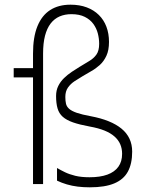

<svg xmlns="http://www.w3.org/2000/svg" viewBox="-20 -786 625 820"><path d="M363.5 14Q336 14 311.8 11Q287.5 8 265.5 1.5Q243.5 -5 223.5 -14.5V-68.5Q239 -59.5 257.5 -50.5Q276 -41.5 301.5 -35.2Q327 -29 362.5 -29Q407.5 -29 438.5 -40.2Q469.5 -51.5 485.5 -73.8Q501.5 -96 501.5 -129Q501.5 -151.5 493.5 -170Q485.5 -188.5 468.8 -203.2Q452 -218 426 -228.5Q400 -239 363.5 -245.5Q320 -253.5 292 -263.2Q264 -273 248 -287.2Q232 -301.5 225.8 -323Q219.5 -344.5 219.5 -376Q219.5 -400 228.8 -418.8Q238 -437.5 253.2 -452.2Q268.5 -467 286 -478.8Q303.5 -490.5 320 -500.5Q341.5 -514 360.5 -525Q379.5 -536 391.5 -552.5Q403.5 -569 403.5 -599Q403.5 -621 397.8 -643.2Q392 -665.5 378.5 -684Q365 -702.5 342 -714Q319 -725.5 285 -725.5Q257 -725.5 234.5 -715.8Q212 -706 196.2 -685.5Q180.5 -665 172.2 -633.2Q164 -601.5 164 -557V0H121V-557Q121 -627.5 139.8 -673.8Q158.5 -720 194.2 -743Q230 -766 281 -766Q320 -766 350.5 -754.5Q381 -743 402.2 -722Q423.5 -701 434.5 -671.8Q445.5 -642.5 445.5 -607Q445.5 -571.5 434.5 -547.8Q423.5 -524 406 -508.2Q388.5 -492.5 369.2 -481.8Q350 -471 333.5 -461Q315.5 -450.5 298.5 -439.2Q281.5 -428 270.2 -412Q259 -396 259 -372Q259 -355.5 261.8 -343.2Q264.5 -331 275 -321.5Q285.5 -312 307.8 -304.2Q330 -296.5 368.5 -289.5Q411 -281.5 443.8 -268.2Q476.5 -255 499 -236.5Q521.5 -218 533 -193.5Q544.5 -169 544.5 -138.5Q544.5 -87 526.2 -53.2Q508 -19.5 468.2 -2.8Q428.5 14 363.5 14ZM38.5 -455.5V-495H134.5V-455.5Z"/></svg>

Font: Russolo 10pt ExtraLight
Style: Regular
Weight: 200
Designer: Micah Stupak-Hahn
Version: Version 1.000